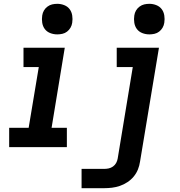

<svg xmlns="http://www.w3.org/2000/svg" viewBox="-20 -770 940 1005"><path d="M28 0V-101H130L183 -419H103V-520H319L250 -101H330V0ZM280 -590Q260 -590 242.5 -597Q225 -604 214.5 -618Q204 -632 201 -651Q198 -670 201 -689Q203 -703 210 -715Q217 -727 228.5 -735.5Q240 -744 253 -747Q266 -750 280 -750Q299 -750 316.5 -743Q334 -736 344.5 -722Q355 -708 358 -689Q361 -670 358 -651Q356 -637 349 -625Q342 -613 331 -604.5Q320 -596 306.5 -593Q293 -590 280 -590ZM407 215V114H526Q537 114 549 111.5Q561 109 571.5 101.5Q582 94 588 83Q594 72 596 60L675 -419H591V-520H812L713 76Q710 97 702 117Q694 137 680 154Q666 171 647 183.5Q628 196 607.5 203Q587 210 566.5 212.5Q546 215 526 215ZM762 -590Q742 -590 724.5 -597Q707 -604 696.5 -618Q686 -632 683 -651Q680 -670 683 -689Q685 -703 692 -715Q699 -727 710.5 -735.5Q722 -744 735 -747Q748 -750 762 -750Q781 -750 798.5 -743Q816 -736 826.5 -722Q837 -708 840 -689Q843 -670 840 -651Q838 -637 831 -625Q824 -613 813 -604.5Q802 -596 788.5 -593Q775 -590 762 -590Z"/></svg>

Font: Iosevka Etoile Oblique
Style: Bold
Weight: 700
Italic angle: -9°
Designer: Belleve Invis
Foundry: Belleve Invis
Version: Version 15.5.2; ttfautohint (v1.8.4)